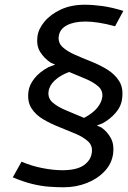

<svg xmlns="http://www.w3.org/2000/svg" viewBox="-20 -740 541 811"><path d="M249 51Q218 51 185.5 48.5Q153 46 116 37Q79 28 34 9L71 -57Q114.5 -38.5 160 -29.8Q205.5 -21 243 -21Q304 -21 334.2 -42.2Q364.5 -63.5 368 -97Q371.5 -124.5 352.2 -142.5Q333 -160.5 300.5 -174.5Q268 -188.5 231.5 -202.8Q195 -217 163 -235.8Q131 -254.5 113 -282.5Q95 -310.5 100 -352Q103 -380 124.8 -408Q146.5 -436 186 -457L213 -467L193 -476Q165.5 -495 149.5 -521Q133.5 -547 138 -585Q142 -617.5 167.8 -648.5Q193.5 -679.5 237 -699.8Q280.5 -720 338 -720Q372 -720 412.2 -714.5Q452.5 -709 501 -694L466 -629Q428.5 -639.5 397.2 -644.2Q366 -649 341 -649Q292.5 -649 262.2 -633Q232 -617 228 -586Q225 -559 244.5 -541Q264 -523 296.5 -508.8Q329 -494.5 365.5 -480Q402 -465.5 433.8 -445.8Q465.5 -426 483.5 -397.2Q501.5 -368.5 496 -325Q492.5 -291.5 469.2 -264.2Q446 -237 413 -219L389 -210L409 -201Q434.5 -182.5 448.5 -156Q462.5 -129.5 458 -92Q452.5 -49.5 422.5 -17.2Q392.5 15 347 33Q301.5 51 249 51ZM335 -242Q372 -261.5 390.5 -284.2Q409 -307 412 -330Q415.5 -357 395.2 -375Q375 -393 341.5 -407Q308 -421 272 -436Q234.5 -422 211.2 -400.2Q188 -378.5 185 -353Q181.5 -324.5 203.5 -306Q225.5 -287.5 261.2 -273Q297 -258.5 335 -242Z"/></svg>

Font: Expletus Sans
Style: Italic
Weight: 400
Italic angle: -7°
Designer: Jasper de Waard
Foundry: Designtown
Version: Version 7.500